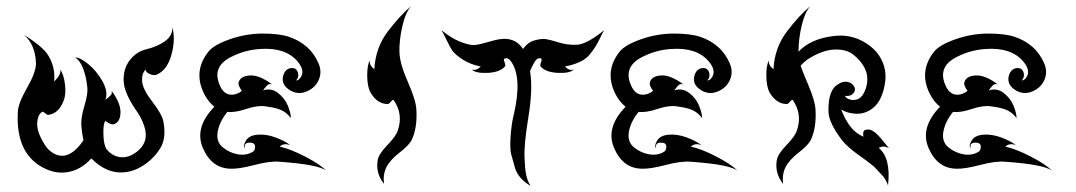

<svg xmlns="http://www.w3.org/2000/svg" viewBox="-20 -550 3560 635"><path d="M550 -460Q561 -420 547 -369Q533 -318 498 -303Q488 -299 474.5 -305.5Q461 -312 462 -320Q448 -307 450 -281Q452 -255 483.5 -214Q515 -173 520 -150Q531 -95 511 -61.5Q491 -28 458 -5.5Q425 17 390 20Q333 25 282 -26Q246 14 199 20Q167 24 134 10Q31 -35 39 -180Q40 -208 69.5 -259.5Q99 -311 99 -340Q97 -403 59 -435Q123 -395 140 -366Q164 -326 159 -280Q184 -305 179 -320Q191 -304 195 -270.5Q199 -237 190 -216Q174 -174 139 -170Q135 -170 128.5 -176Q122 -182 119 -180Q104 -170 103 -141Q102 -112 129 -70Q138 -55 155 -44Q206 -13 256 -86Q251 -108 249 -134Q247 -160 259 -199.5Q271 -239 269 -260Q260 -339 229 -360Q245 -360 272 -338Q299 -316 318.5 -282Q338 -248 329 -220Q330 -221 334.5 -224.5Q339 -228 345.5 -234Q352 -240 349 -250Q379 -209 378.5 -178.5Q378 -148 359 -140Q352 -137 342.5 -141.5Q333 -146 329 -150Q321 -143 322 -106Q323 -69 333 -56Q343 -43 359 -35.5Q375 -28 394 -30.5Q413 -33 433 -48.5Q453 -64 459.5 -85Q466 -106 457 -133Q448 -160 433 -181Q391 -241 389 -281Q387 -321 408.5 -350Q430 -379 465.5 -387.5Q501 -396 526 -414Q551 -432 550 -460Z M670 -380Q688 -402 741 -420.5Q794 -439 849 -439Q904 -439 936.5 -428Q969 -417 994 -395.5Q1019 -374 1033.5 -340.5Q1048 -307 1029 -276Q1019 -260 1000.5 -250.5Q982 -241 965.5 -242.5Q949 -244 934.5 -254.5Q920 -265 916.5 -277.5Q913 -290 917.5 -302.5Q922 -315 929.5 -320Q937 -325 946 -325Q955 -325 960.5 -319Q966 -313 966.5 -302.5Q967 -292 959 -284Q967 -284 973 -292Q991 -315 964 -347Q924 -394 840 -388Q792 -385 749 -364Q680 -332 706 -270Q722 -230 757 -238Q772 -242 780 -250Q776 -254 771.5 -263.5Q767 -273 770 -280Q777 -299 807.5 -300.5Q838 -302 880 -271Q870 -274 864 -268Q858 -262 854.5 -257Q851 -252 850 -251Q877 -260 899.5 -242.5Q922 -225 932 -200.5Q942 -176 942 -159Q925 -184 892 -192Q882 -195 856.5 -198.5Q831 -202 794 -189.5Q757 -177 732 -180Q706 -148 700 -114.5Q694 -81 717 -62.5Q740 -44 767.5 -39.5Q795 -35 816 -48Q822 -51 823 -59Q827 -77 809 -78Q786 -80 790 -60Q783 -67 793 -84.5Q803 -102 831.5 -104.5Q860 -107 891 -95.5Q922 -84 940 -70Q918 -78 905 -65Q939 -58 988.5 -32.5Q1038 -7 1060 15Q1034 -6 905 -15Q873 -18 822 -4.5Q771 9 743 8Q680 7 651 -60.5Q622 -128 689 -197Q669 -213 656 -238Q617 -314 670 -380Z M1340 -530Q1321 -509 1310.5 -462.5Q1300 -416 1301 -378Q1302 -340 1328.5 -280Q1355 -220 1357 -189Q1361 -127 1341 -86Q1332 -69 1301 -45Q1270 -21 1258 3Q1246 27 1250 58Q1222 23 1229 -20Q1232 -40 1261.5 -70.5Q1291 -101 1296 -120Q1314 -173 1282 -219Q1280 -222 1273.5 -214.5Q1267 -207 1264 -206Q1229 -205 1206 -243Q1195 -262 1194.5 -298Q1194 -334 1203 -350Q1201 -334 1218 -321Q1222 -393 1263 -446.5Q1304 -500 1340 -530Z M1440 -450Q1475 -422 1504.5 -411Q1534 -400 1548.5 -401Q1563 -402 1590.5 -410Q1618 -418 1630 -420Q1683 -429 1710 -388Q1725 -410 1748 -416.5Q1771 -423 1786 -420.5Q1801 -418 1820 -412Q1856 -400 1888.5 -402Q1921 -404 1978 -450Q1973 -442 1965 -425Q1950 -392 1927.5 -366.5Q1905 -341 1848 -330Q1863 -315 1878 -320Q1864 -307 1824.5 -309Q1785 -311 1768 -330Q1765 -333 1769.5 -344.5Q1774 -356 1768 -357Q1757 -360 1748.5 -346Q1740 -332 1733 -315Q1743 -257 1727.5 -162.5Q1712 -68 1715 -25Q1715 -20 1716 -7Q1718 40 1735 65Q1696 42 1684 8Q1683 4 1679.5 -8.5Q1676 -21 1671 -38.5Q1666 -56 1668.5 -96.5Q1671 -137 1679 -170Q1708 -294 1670 -347Q1660 -361 1649 -356Q1644 -356 1648.5 -344.5Q1653 -333 1650 -330Q1633 -311 1593.5 -309Q1554 -307 1540 -320Q1555 -315 1570 -330Q1535 -337 1510.5 -353Q1486 -369 1477 -381.5Q1468 -394 1456.5 -418.5Q1445 -443 1440 -450Z M2030 -380Q2048 -402 2101 -420.5Q2154 -439 2209 -439Q2264 -439 2296.5 -428Q2329 -417 2354 -395.5Q2379 -374 2393.5 -340.5Q2408 -307 2389 -276Q2379 -260 2360.5 -250.5Q2342 -241 2325.5 -242.5Q2309 -244 2294.5 -254.5Q2280 -265 2276.5 -277.5Q2273 -290 2277.5 -302.5Q2282 -315 2289.5 -320Q2297 -325 2306 -325Q2315 -325 2320.5 -319Q2326 -313 2326.5 -302.5Q2327 -292 2319 -284Q2327 -284 2333 -292Q2351 -315 2324 -347Q2284 -394 2200 -388Q2152 -385 2109 -364Q2040 -332 2066 -270Q2082 -230 2117 -238Q2132 -242 2140 -250Q2136 -254 2131.5 -263.5Q2127 -273 2130 -280Q2137 -299 2167.5 -300.5Q2198 -302 2240 -271Q2230 -274 2224 -268Q2218 -262 2214.5 -257Q2211 -252 2210 -251Q2237 -260 2259.5 -242.5Q2282 -225 2292 -200.5Q2302 -176 2302 -159Q2285 -184 2252 -192Q2242 -195 2216.5 -198.5Q2191 -202 2154 -189.5Q2117 -177 2092 -180Q2066 -148 2060 -114.5Q2054 -81 2077 -62.5Q2100 -44 2127.5 -39.5Q2155 -35 2176 -48Q2182 -51 2183 -59Q2187 -77 2169 -78Q2146 -80 2150 -60Q2143 -67 2153 -84.5Q2163 -102 2191.5 -104.5Q2220 -107 2251 -95.5Q2282 -84 2300 -70Q2278 -78 2265 -65Q2299 -58 2348.5 -32.5Q2398 -7 2420 15Q2394 -6 2265 -15Q2233 -18 2182 -4.5Q2131 9 2103 8Q2040 7 2011 -60.5Q1982 -128 2049 -197Q2029 -213 2016 -238Q1977 -314 2030 -380Z M2660 -530Q2642 -510 2631.5 -466Q2621 -422 2621 -379Q2661 -422 2738 -431Q2789 -437 2831.5 -414.5Q2874 -392 2893 -357Q2912 -322 2908 -283Q2900 -219 2867.5 -193Q2835 -167 2794 -176Q2776 -179 2762 -188Q2790 -115 2836 -98Q2834 -103 2835 -110.5Q2836 -118 2841 -120Q2855 -125 2868.5 -116Q2882 -107 2899.5 -85Q2917 -63 2920 -60Q2904 -68 2895.5 -64.5Q2887 -61 2886 -61Q2927 -28 2917 63Q2909 41 2897.5 29.5Q2886 18 2877 7.5Q2868 -3 2825 -33.5Q2782 -64 2765 -86Q2721 -144 2720 -180Q2718 -254 2753 -272Q2774 -286 2794 -275Q2801 -271 2805 -263.5Q2809 -256 2807 -250Q2800 -230 2774 -233Q2779 -224 2792 -220.5Q2805 -217 2818 -222.5Q2831 -228 2840 -248.5Q2849 -269 2848.5 -290.5Q2848 -312 2835.5 -332.5Q2823 -353 2800.5 -370.5Q2778 -388 2738 -386Q2698 -384 2650 -353Q2640 -346 2628 -333Q2632 -319 2653.5 -268.5Q2675 -218 2677 -189Q2681 -127 2661 -86Q2652 -69 2621 -45Q2590 -21 2578 3Q2566 27 2570 58Q2542 23 2549 -20Q2552 -40 2581.5 -70.5Q2611 -101 2616 -120Q2634 -173 2602 -219Q2600 -222 2593.5 -214.5Q2587 -207 2584 -206Q2549 -205 2526 -243Q2515 -262 2514.5 -298Q2514 -334 2523 -350Q2521 -334 2538 -321Q2542 -393 2583 -446.5Q2624 -500 2660 -530Z M3070 -380Q3088 -402 3141 -420.5Q3194 -439 3249 -439Q3304 -439 3336.5 -428Q3369 -417 3394 -395.5Q3419 -374 3433.5 -340.5Q3448 -307 3429 -276Q3419 -260 3400.5 -250.5Q3382 -241 3365.5 -242.5Q3349 -244 3334.5 -254.5Q3320 -265 3316.5 -277.5Q3313 -290 3317.5 -302.5Q3322 -315 3329.5 -320Q3337 -325 3346 -325Q3355 -325 3360.5 -319Q3366 -313 3366.5 -302.5Q3367 -292 3359 -284Q3367 -284 3373 -292Q3391 -315 3364 -347Q3324 -394 3240 -388Q3192 -385 3149 -364Q3080 -332 3106 -270Q3122 -230 3157 -238Q3172 -242 3180 -250Q3176 -254 3171.5 -263.5Q3167 -273 3170 -280Q3177 -299 3207.5 -300.5Q3238 -302 3280 -271Q3270 -274 3264 -268Q3258 -262 3254.5 -257Q3251 -252 3250 -251Q3277 -260 3299.5 -242.5Q3322 -225 3332 -200.5Q3342 -176 3342 -159Q3325 -184 3292 -192Q3282 -195 3256.5 -198.5Q3231 -202 3194 -189.5Q3157 -177 3132 -180Q3106 -148 3100 -114.5Q3094 -81 3117 -62.5Q3140 -44 3167.5 -39.5Q3195 -35 3216 -48Q3222 -51 3223 -59Q3227 -77 3209 -78Q3186 -80 3190 -60Q3183 -67 3193 -84.5Q3203 -102 3231.5 -104.5Q3260 -107 3291 -95.5Q3322 -84 3340 -70Q3318 -78 3305 -65Q3339 -58 3388.5 -32.5Q3438 -7 3460 15Q3434 -6 3305 -15Q3273 -18 3222 -4.5Q3171 9 3143 8Q3080 7 3051 -60.5Q3022 -128 3089 -197Q3069 -213 3056 -238Q3017 -314 3070 -380Z"/></svg>

Font: SOV_mook
Style: Book
Weight: 400
Version: Version 1.00